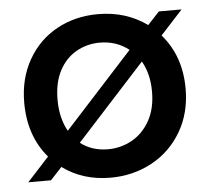

<svg xmlns="http://www.w3.org/2000/svg" viewBox="-45 -608 728 666"><g transform="rotate(-5 319.0 -275.5)"><path d="M533 -467Q600 -390 600 -276Q600 -192 562 -127Q524 -62 458.5 -26.5Q393 9 314 9Q218 9 147 -43L107 0H28L104 -83Q38 -160 38 -276Q38 -360 75 -425Q112 -490 176 -525Q240 -560 319 -560Q417 -560 490 -507L531 -551H610ZM154 -276Q154 -213 180 -166L418 -427Q375 -461 317 -461Q273 -461 235.5 -440Q198 -419 176 -377.5Q154 -336 154 -276ZM483 -276Q483 -338 457 -383L218 -121Q258 -90 314 -90Q358 -90 396.5 -111Q435 -132 459 -174Q483 -216 483 -276Z"/></g></svg>

Font: Poppins Cyr Med
Style: Regular
Weight: 500
Designer: Ninad Kale (Devanagari), Jonny Pinhorn (Latin)
Foundry: Indian Type Foundry
Version: 4.004